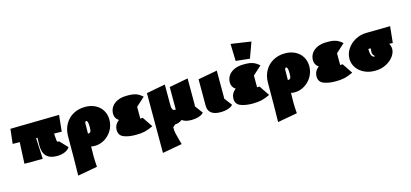

<svg xmlns="http://www.w3.org/2000/svg" viewBox="-77 -1305 4683 2187"><g transform="rotate(-15 2265.0 -211.0)"><path d="M606 -53Q589 -24 548 -6.5Q507 11 452 11Q288 11 290 -162L292 -248H276L288 0H72L84 -252L1 -253L21 -426L597 -436L577 -243L487 -245L490 -201Q492 -173 493.5 -162Q495 -151 498.5 -147.5Q502 -144 511 -144Q513 -144 515.5 -145Q518 -146 519 -145Z M1137 -235Q1137 -167 1103.5 -110.5Q1070 -54 1015.5 -21.5Q961 11 901 11Q877 11 857 6L856 46L855 121Q855 169 861 247L629 289Q633 122 633 -173Q633 -253 668 -315.5Q703 -378 765 -412.5Q827 -447 906 -447Q975 -447 1027.5 -419.5Q1080 -392 1108.5 -343.5Q1137 -295 1137 -235ZM899 -213Q899 -288 878 -288Q868 -288 864.5 -279.5Q861 -271 861 -252Q861 -247 861.5 -237Q862 -227 861 -219L860 -144Q884 -144 891.5 -157.5Q899 -171 899 -213Z M1590 -36Q1533 -9 1489.5 1Q1446 11 1385 11Q1299 11 1242.5 -12Q1186 -35 1186 -98Q1186 -163 1241 -203Q1194 -233 1194 -289Q1194 -333 1218 -369Q1242 -405 1288 -426Q1334 -447 1397 -447H1430Q1468 -447 1504.5 -435Q1541 -423 1582 -387L1480 -294V-155Q1487 -155 1509 -157Z M2185 -37Q2169 -16 2130 -2.5Q2091 11 2038 11Q1966 11 1931 -19Q1891 11 1848 11Q1843 11 1817 38Q1816 76 1823.5 110Q1831 144 1846 197Q1855 226 1860 247L1628 289V-416L1850 -458V-219Q1850 -185 1857.5 -167.5Q1865 -150 1890 -150H1897V-416L2119 -458V-140Q2119 -144 2117 -144Q2118 -142 2118 -128Z M2530 -37Q2513 -16 2474 -2.5Q2435 11 2382 11Q2311 11 2274.5 -18Q2238 -47 2237 -102V-416L2463 -458V-143Q2463 -143 2462.5 -143.5Q2462 -144 2462 -144Q2462 -144 2462 -128ZM2463 -140V-143Q2463 -142 2463.5 -141.5Q2464 -141 2463 -140Z M2967 -36Q2910 -9 2866.5 1Q2823 11 2762 11Q2676 11 2619.5 -12Q2563 -35 2563 -98Q2563 -163 2618 -203Q2571 -233 2571 -289Q2571 -333 2595 -369Q2619 -405 2665 -426Q2711 -447 2774 -447H2807Q2845 -447 2881.5 -435Q2918 -423 2959 -387L2857 -294V-155Q2864 -155 2886 -157ZM2699 -509 2693 -711 2930 -676 2863 -491Z M3494 -235Q3494 -167 3460.5 -110.5Q3427 -54 3372.5 -21.5Q3318 11 3258 11Q3234 11 3214 6L3213 46L3212 121Q3212 169 3218 247L2986 289Q2990 122 2990 -173Q2990 -253 3025 -315.5Q3060 -378 3122 -412.5Q3184 -447 3263 -447Q3332 -447 3384.5 -419.5Q3437 -392 3465.5 -343.5Q3494 -295 3494 -235ZM3256 -213Q3256 -288 3235 -288Q3225 -288 3221.5 -279.5Q3218 -271 3218 -252Q3218 -247 3218.5 -237Q3219 -227 3218 -219L3217 -144Q3241 -144 3248.5 -157.5Q3256 -171 3256 -213Z M3947 -36Q3890 -9 3846.5 1Q3803 11 3742 11Q3656 11 3599.5 -12Q3543 -35 3543 -98Q3543 -163 3598 -203Q3551 -233 3551 -289Q3551 -333 3575 -369Q3599 -405 3645 -426Q3691 -447 3754 -447H3787Q3825 -447 3861.5 -435Q3898 -423 3939 -387L3837 -294V-155Q3844 -155 3866 -157Z M4481 -243 4439 -245Q4457 -211 4457 -179Q4457 -137 4425 -92.5Q4393 -48 4335 -18.5Q4277 11 4204 11Q4133 11 4076.5 -17Q4020 -45 3988.5 -92.5Q3957 -140 3957 -196Q3957 -257 3992.5 -311Q4028 -365 4088 -398Q4148 -431 4218 -432L4501 -436ZM4219 -201Q4219 -228 4222 -249H4200Q4195 -249 4193 -250Q4195 -244 4195 -237Q4195 -189 4208 -168.5Q4221 -148 4240 -148Q4249 -148 4242 -155.5Q4235 -163 4227 -174Q4219 -185 4219 -201Z"/></g></svg>

Font: Ysabeau Black
Style: Regular
Weight: 900
Designer: Christian Thalmann (Catharsis Fonts)
Version: Version 0.003